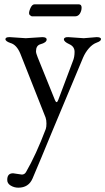

<svg xmlns="http://www.w3.org/2000/svg" viewBox="-20 -575 483 880"><path d="M340.8 -555.2Q354 -555.2 354 -540Q354 -525.4 346.2 -512.7Q338.4 -500 323.2 -500H127.9Q123 -500 116.2 -506.3Q109.4 -512.7 117.7 -533.7Q126 -555.2 138.2 -555.2ZM442.9 -395.5Q442.9 -386.7 423.8 -379.9Q404.3 -373 387.7 -354Q371.1 -335 360.8 -311L225.1 13.2Q224.1 16.1 208.5 53.2Q192.9 90.8 169.9 146.5Q147 202.1 128.9 243.7Q110.8 285.2 64 285.2Q44.9 285.2 28.8 275.4Q12.7 265.6 13.2 249Q13.2 219.2 40 219.2L80.1 225.1Q92.3 225.1 99.1 213.9Q145 134.8 189.9 16.1Q192.9 7.3 192.9 -8.8Q192.9 -24.9 189 -36.1L73.2 -329.1Q56.2 -370.1 27.8 -377.9Q4.9 -385.7 4.9 -395.5Q4.9 -405.3 24.9 -404.8L98.1 -399.9L173.8 -404.8Q193.8 -404.8 193.8 -394Q193.8 -379.9 165 -372.1Q145 -366.2 145 -339.8Q145 -331.1 152.8 -312L231.9 -116.2Q239.7 -97.2 247.1 -117.2L314 -294.9Q321.8 -313 321.8 -337.4Q321.8 -361.8 297.4 -372.6Q272.9 -383.8 272.9 -394.5Q272.9 -405.3 293 -404.8L363.8 -399.9L422.9 -404.8Q442.9 -404.8 442.9 -395.5Z"/></svg>

Font: EBGaramond
Style: Regular
Weight: 400
Version: Version 000.012g